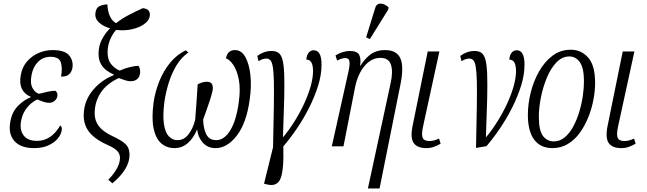

<svg xmlns="http://www.w3.org/2000/svg" viewBox="-20 -827 3656 1085"><path d="M172 10Q97 10 61.5 -30Q26 -70 38 -137Q47 -193 80.5 -227.5Q114 -262 153 -277L154 -280Q119 -294 104 -324.5Q89 -355 97 -401Q105 -448 132.5 -479.5Q160 -511 198 -527.5Q236 -544 277 -544Q347 -544 371.5 -513Q396 -482 389 -442Q385 -422 371.5 -408Q358 -394 325 -394Q334 -444 323.5 -475Q313 -506 266 -506Q223 -506 194.5 -477Q166 -448 158 -402Q149 -354 165 -327.5Q181 -301 201 -297Q224 -303 248.5 -308.5Q273 -314 293 -314Q298 -311 302 -303Q306 -295 304 -282Q301 -268 288.5 -257Q276 -246 258 -246Q243 -246 227.5 -251Q212 -256 190 -265Q176 -259 157 -243.5Q138 -228 122 -203.5Q106 -179 99 -143Q90 -95 112.5 -63Q135 -31 190 -31Q270 -31 321 -119Q325 -115 328 -107.5Q331 -100 328 -87Q324 -65 305.5 -43Q287 -21 253.5 -5.5Q220 10 172 10Z M615 209 592 189Q658 120 658 65Q658 43 643.5 27Q629 11 596 -4Q520 -37 486.5 -78Q453 -119 453 -174Q453 -252 501 -312.5Q549 -373 622 -402L623 -406Q603 -414 583 -428.5Q563 -443 550 -466Q537 -489 537 -523Q537 -567 555 -602.5Q573 -638 602 -667Q565 -677 540.5 -699Q516 -721 519 -751Q522 -783 543 -792.5Q564 -802 587 -802Q588 -768 599.5 -739Q611 -710 636 -696Q670 -723 710 -743.5Q750 -764 787 -781Q811 -778 819 -768Q827 -758 827 -746Q827 -716 799 -694Q771 -672 727 -662Q683 -652 636 -658Q614 -633 601 -600Q588 -567 588 -531Q588 -489 607.5 -465Q627 -441 656 -428Q688 -442 716.5 -448.5Q745 -455 763 -455Q772 -441 772 -422Q772 -397 758 -382.5Q744 -368 718 -368Q705 -368 690 -372.5Q675 -377 651 -386Q581 -353 548 -301.5Q515 -250 515 -186Q515 -145 538.5 -114Q562 -83 617 -57Q665 -35 688.5 -13.5Q712 8 712 48Q712 128 615 209Z M848 -249Q857 -310 880.5 -368.5Q904 -427 941.5 -472.5Q979 -518 1030 -543L1044 -530Q1004 -502 977 -457Q950 -412 933.5 -359Q917 -306 909 -252Q899 -173 906.5 -125Q914 -77 934.5 -56Q955 -35 983 -35Q1019 -35 1044.5 -67Q1070 -99 1083 -150Q1087 -197 1090.5 -250Q1094 -303 1097 -350Q1107 -356 1121 -360.5Q1135 -365 1147 -365Q1174 -365 1179.5 -348.5Q1185 -332 1181 -313Q1176 -291 1165.5 -258.5Q1155 -226 1144 -196Q1133 -166 1128 -152Q1129 -102 1145.5 -68.5Q1162 -35 1202 -35Q1247 -35 1281 -90Q1315 -145 1329 -247Q1340 -324 1329.5 -377.5Q1319 -431 1298 -461Q1277 -491 1257 -497Q1265 -544 1308 -544Q1344 -544 1366 -505.5Q1388 -467 1395 -403.5Q1402 -340 1391 -264Q1373 -132 1318.5 -61Q1264 10 1198 10Q1154 10 1126.5 -20.5Q1099 -51 1094 -96Q1074 -47 1041.5 -18.5Q1009 10 966 10Q922 10 891 -17Q860 -44 848 -101Q836 -158 848 -249Z M1488 215 1472 211 1523 5Q1526 -134 1527.5 -225.5Q1529 -317 1527.5 -371.5Q1526 -426 1521 -452.5Q1516 -479 1507 -487.5Q1498 -496 1485 -496Q1476 -496 1465.5 -493Q1455 -490 1441 -481L1434 -511Q1451 -524 1471.5 -531.5Q1492 -539 1514 -539Q1538 -539 1553 -529Q1568 -519 1576 -490.5Q1584 -462 1586 -408Q1588 -354 1586 -267.5Q1584 -181 1579 -53H1581Q1615 -94 1645.5 -143Q1676 -192 1699.5 -243Q1723 -294 1736 -341Q1749 -388 1749 -425Q1749 -491 1711 -490Q1713 -516 1724.5 -529.5Q1736 -543 1753 -543Q1774 -543 1785.5 -523.5Q1797 -504 1797 -461Q1797 -404 1777.5 -342Q1758 -280 1727 -218.5Q1696 -157 1658 -101Q1620 -45 1582 -1H1581Q1585 133 1565.5 181.5Q1546 230 1488 215Z M2059 238 2187 -355Q2202 -421 2189.5 -460.5Q2177 -500 2130 -500Q2078 -500 2039 -453Q2000 -406 1985 -326L1921 0H1855L1950 -426Q1958 -464 1954.5 -481.5Q1951 -499 1931 -499Q1914 -499 1885 -485L1876 -514Q1896 -526 1916.5 -532.5Q1937 -539 1956 -539Q1999 -539 2010 -516.5Q2021 -494 2015 -456H2017Q2046 -501 2078 -522.5Q2110 -544 2155 -544Q2221 -544 2242 -498.5Q2263 -453 2244 -355L2125 238ZM2070 -606 2049 -616 2100 -781Q2106 -801 2119.5 -805Q2133 -809 2148.5 -803Q2164 -797 2176 -785L2174 -773Z M2390 10Q2338 10 2318 -18.5Q2298 -47 2311 -113L2397 -536H2463L2370 -109Q2361 -67 2368.5 -48.5Q2376 -30 2407 -30Q2432 -30 2461 -44L2470 -15Q2451 -4 2431.5 3Q2412 10 2390 10Z M2581 -511Q2598 -524 2618.5 -531.5Q2639 -539 2661 -539Q2685 -539 2700 -529Q2715 -519 2723 -490.5Q2731 -462 2733 -408Q2735 -354 2733 -267.5Q2731 -181 2726 -53H2728Q2762 -94 2792.5 -143Q2823 -192 2846.5 -243Q2870 -294 2883 -341Q2896 -388 2896 -425Q2896 -491 2858 -490Q2860 -516 2871.5 -529.5Q2883 -543 2900 -543Q2921 -543 2932.5 -523.5Q2944 -504 2944 -461Q2944 -404 2924.5 -342Q2905 -280 2874 -218.5Q2843 -157 2805 -101Q2767 -45 2729 -1L2670 9Q2673 -131 2674.5 -223.5Q2676 -316 2674.5 -370.5Q2673 -425 2668 -452Q2663 -479 2654 -487.5Q2645 -496 2632 -496Q2623 -496 2612.5 -493Q2602 -490 2588 -481Z M3102 10Q3034 10 2998.5 -38Q2963 -86 2963 -178Q2963 -239 2979 -303.5Q2995 -368 3026 -423Q3057 -478 3102 -512Q3147 -546 3206 -546Q3264 -546 3303.5 -502Q3343 -458 3343 -358Q3343 -314 3333.5 -263.5Q3324 -213 3304.5 -164.5Q3285 -116 3256.5 -76.5Q3228 -37 3189 -13.5Q3150 10 3102 10ZM3109 -28Q3144 -28 3171.5 -51Q3199 -74 3219.5 -112Q3240 -150 3253.5 -195Q3267 -240 3273.5 -285Q3280 -330 3280 -367Q3280 -442 3257 -475Q3234 -508 3197 -508Q3157 -508 3125 -475Q3093 -442 3071 -389.5Q3049 -337 3037 -278Q3025 -219 3025 -167Q3025 -89 3048.5 -58.5Q3072 -28 3109 -28Z M3492 10Q3440 10 3420 -18.5Q3400 -47 3413 -113L3499 -536H3565L3472 -109Q3463 -67 3470.5 -48.5Q3478 -30 3509 -30Q3534 -30 3563 -44L3572 -15Q3553 -4 3533.5 3Q3514 10 3492 10Z"/></svg>

Font: Noto Serif ExtraCondensed Light
Style: Italic
Weight: 300
Width: 2
Italic angle: -12°
Designer: Monotype Design Team
Foundry: Monotype Imaging Inc.
Version: Version 2.014; ttfautohint (v1.8.4.7-5d5b)